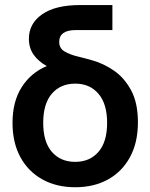

<svg xmlns="http://www.w3.org/2000/svg" viewBox="-20 -748 610 779"><path d="M285.2 11.7Q209 11.7 151.6 -20.3Q94.2 -52.2 62.5 -110.8Q30.8 -169.4 30.8 -249.5Q30.8 -335.9 68.1 -394.5Q105.5 -453.1 169.9 -480Q135.3 -499 116.2 -526.4Q97.2 -553.7 97.2 -590.8Q97.2 -652.3 150.9 -689.9Q204.6 -727.5 305.2 -727.5H436V-626H287.6Q220.2 -626 220.2 -577.6Q220.2 -552.2 241.9 -539.3Q263.7 -526.4 295.4 -518.8Q327.1 -511.2 356.9 -502.4Q400.4 -490.2 442.4 -461.4Q484.4 -432.6 512 -381.6Q539.6 -330.6 539.6 -251.5Q539.6 -169.9 507.6 -110.8Q475.6 -51.8 418.5 -20Q361.3 11.7 285.2 11.7ZM285.2 -91.3Q344.2 -91.3 379.4 -131.8Q414.6 -172.4 414.6 -249.5Q414.6 -326.7 379.4 -367.7Q344.2 -408.7 285.2 -408.7Q225.6 -408.7 190.4 -367.9Q155.3 -327.1 155.3 -249.5Q155.3 -172.4 190.4 -131.8Q225.6 -91.3 285.2 -91.3Z"/></svg>

Font: Inter Display SemiBold
Style: Regular
Weight: 600
Designer: Rasmus Andersson
Foundry: rsms
Version: Version 4.001;git-9221beed3